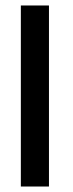

<svg xmlns="http://www.w3.org/2000/svg" viewBox="-20 -680 266 700"><path d="M158.5 0H56V-660H158.5Z"/></svg>

Font: Lucymar Sans Medium
Style: Regular
Weight: 500
Foundry: The League of Moveable Type (original font) / Main changes by Cristiano Sobral with portions from Mirco Monsees
Version: Version 2.001;August 30, 2020;FontCreator 13.0.0.2681 64-bit